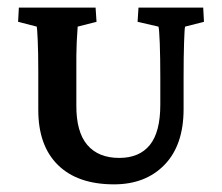

<svg xmlns="http://www.w3.org/2000/svg" viewBox="-20 -480 586 507"><path d="M29.8 -460H232.4L234.9 -422.4L185.1 -409.7Q184.1 -397.9 182.6 -368.7Q181.2 -339.4 181.6 -289.6V-202.1Q181.2 -131.8 210.4 -97.4Q239.7 -63 294.9 -63Q348.1 -63 375.7 -97.2Q403.3 -131.3 403.3 -203.6V-275.9Q403.3 -326.7 401.9 -365.7Q400.4 -404.8 398.4 -409.7L343.3 -422.4L345.7 -460H516.6L518.6 -422.4L468.8 -409.7Q467.3 -406.2 466.1 -368.9Q464.8 -331.5 464.8 -275.9V-191.9Q464.8 -97.2 414.8 -45.2Q364.7 6.8 281.2 6.8Q185.1 6.8 133.1 -44.2Q81.1 -95.2 81.1 -189.5V-289.6Q81.1 -341.8 79.6 -373.8Q78.1 -405.8 77.1 -409.7L27.8 -422.4Z"/></svg>

Font: Lateef SemiBold
Style: Regular
Weight: 600
Designer: SIL International
Foundry: SIL International
Version: Version 4.200